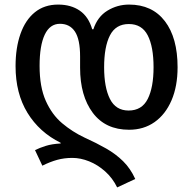

<svg xmlns="http://www.w3.org/2000/svg" viewBox="-20 -569 844 839"><path d="M492 250Q472 209 439.5 180Q407 151 369.5 136Q332 121 296 121Q261 121 230 129.5Q199 138 165 155L133 87Q153 77 180 68.5Q207 60 245 58V55Q152 9 100 -76Q48 -161 48 -280Q48 -360 69.5 -421Q91 -482 132.5 -515.5Q174 -549 234 -549Q290 -549 328.5 -522.5Q367 -496 383 -441H388Q406 -496 449.5 -522.5Q493 -549 544 -549Q645 -549 700.5 -476.5Q756 -404 756 -275Q756 -192 729.5 -130.5Q703 -69 655.5 -35.5Q608 -2 544 -2Q441 -2 385.5 -76Q330 -150 330 -273V-322Q330 -397 307.5 -431Q285 -465 242 -465Q198 -465 175.5 -417.5Q153 -370 153 -281Q153 -189 180 -128.5Q207 -68 251.5 -30.5Q296 7 349 32Q402 56 444 80Q486 104 518 135.5Q550 167 571 213ZM542 -86Q600 -86 625.5 -136.5Q651 -187 651 -275Q651 -365 625.5 -414.5Q600 -464 543 -464Q486 -464 460.5 -414.5Q435 -365 435 -275Q435 -187 460.5 -136.5Q486 -86 542 -86Z"/></svg>

Font: Noto Sans Georgian SemiCondensed Medium
Style: Regular
Weight: 500
Width: 4
Designer: Monotype Design Team, Akaki Razmadze
Foundry: Google LLC
Version: Version 2.005; ttfautohint (v1.8.4.7-5d5b)